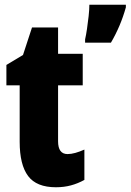

<svg xmlns="http://www.w3.org/2000/svg" viewBox="-20 -780 551 810"><path d="M265 -130Q280 -130 298 -135Q316 -140 336 -149V-21Q309 -6 279.5 2Q250 10 216 10Q134 10 98.5 -37.5Q63 -85 63 -182V-420H7V-506L77 -548L115 -664H225V-553H329V-420H225V-184Q225 -130 265 -130ZM511 -749Q489 -670 448 -600H339V-614Q343 -631 347 -658Q351 -685 354 -712.5Q357 -740 357 -760H511Z"/></svg>

Font: Noto Sans Thai Looped ExtraCondensed Black
Style: Regular
Weight: 900
Width: 2
Designer: Sasikarn Vongin, Ben Mitchell
Foundry: The Fontpad Ltd
Version: Version 1.001; ttfautohint (v1.8.4.7-5d5b)